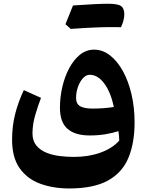

<svg xmlns="http://www.w3.org/2000/svg" viewBox="-20 -764 794 1040"><path d="M709 -101.1Q709 11.2 675.3 91.6Q641.6 171.9 564 214.4Q486.3 256.8 354.5 256.8Q268.6 256.8 198.2 231.2Q127.9 205.6 86.7 147.5Q45.4 89.4 45.4 -7.8Q45.4 -79.6 61.8 -145Q78.1 -210.4 108.9 -275.9L202.1 -233.9Q185.5 -190.4 171.1 -141.8Q156.7 -93.3 155.8 -42.5Q155.8 -2 176.3 23.4Q196.8 48.8 230 62.5Q263.2 76.2 302.7 81.1Q342.3 85.9 380.4 85.9Q460.4 85.9 524.4 62.7Q588.4 39.6 626 -2.4Q625.5 -16.1 624.5 -27.8Q623.5 -39.6 621.6 -53.7Q588.9 -43 549.6 -36.6Q510.3 -30.3 466.3 -30.3Q386.7 -30.3 345.7 -66.2Q304.7 -102.1 304.7 -180.2Q304.7 -237.3 317.6 -293.2Q330.6 -349.1 355 -394.8Q379.4 -440.4 413.3 -467.8Q447.3 -495.1 489.3 -495.1Q536.1 -495.1 575.9 -464.1Q615.7 -433.1 645.8 -378.7Q675.8 -324.2 692.4 -252.9Q709 -181.6 709 -101.1ZM596.7 -184.6Q580.1 -263.7 545.2 -311.3Q510.3 -358.9 465.8 -358.9Q445.8 -358.9 429 -340.1Q412.1 -321.3 402.1 -292.7Q392.1 -264.2 392.1 -234.4Q392.1 -200.7 414.8 -188.2Q437.5 -175.8 483.4 -175.8Q510.7 -175.8 540.5 -178Q570.3 -180.2 596.7 -184.6ZM581.1 -617.2Q500 -617.2 363.3 -607.4L334.5 -632.8Q355 -684.6 375.5 -734.4Q509.3 -743.7 564.5 -743.7Q619.6 -743.7 636.5 -730.7Q653.3 -717.8 653.3 -686.3Q653.3 -654.8 635.3 -616.7Z"/></svg>

Font: Pinar Bold
Style: Regular
Weight: 700
Designer: Amin Abedi
Version: Version 3.000